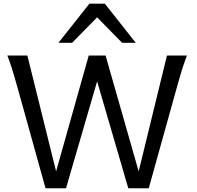

<svg xmlns="http://www.w3.org/2000/svg" viewBox="-20 -1011 1056 1031"><path d="M724.6 -90.8 876.5 -712.9H983.9Q978 -697.8 972.2 -681.4Q966.3 -665 959.7 -644.3Q953.1 -623.5 945.3 -596.9Q937.5 -570.3 927.7 -534.7L778.8 0H668.9L501.5 -574.2L334.5 0H224.6L75.7 -534.7Q65.9 -569.8 58.1 -596.4Q50.3 -623 43.7 -644.3Q37.1 -665.5 31.2 -681.9Q25.4 -698.2 19.5 -712.9H127L281.2 -90.8L456.5 -712.9H546.9ZM293.9 -781.2 460 -991.2H543L709 -781.2H635.7L501.5 -918L367.2 -781.2Z"/></svg>

Font: Andika DR AuSIL
Style: Regular
Weight: 400
Designer: Annie Olsen & Victor Gaultney
Foundry: SIL International
Version: Version 0.003